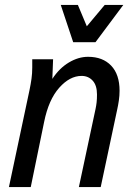

<svg xmlns="http://www.w3.org/2000/svg" viewBox="-20 -754 555 774"><path d="M16 0 99 -391Q104 -415 107 -436.5Q110 -458 110 -482V-515H194L191 -436Q219 -479 257.5 -502Q296 -525 335 -525Q394 -525 428 -489.5Q462 -454 462 -388Q462 -368 459 -348Q456 -328 453 -315L386 0H298L365 -314Q368 -328 369.5 -341.5Q371 -355 371 -373Q371 -410 353.5 -429Q336 -448 309 -448Q261 -448 218.5 -400Q176 -352 158 -263L104 0ZM225 -734H294L330 -648L402 -734H477L365 -584H275Z"/></svg>

Font: Radio Canada Condensed
Style: Italic
Weight: 400
Width: 3
Italic angle: -12°
Designer: Charles Daoud, Etienne Aubert Bonn, Alexandre Saumier Demers, Jacques Le Bailly
Foundry: Radio-Canada
Version: Version 2.104; ttfautohint (v1.8.4.7-5d5b);gftools[0.9.28.de